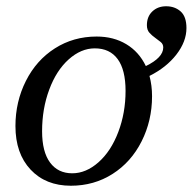

<svg xmlns="http://www.w3.org/2000/svg" viewBox="-20 -589 621 619"><path d="M461.9 -344.2Q470.2 -313.5 470.2 -278.8Q470.2 -200.2 436.5 -133.3Q402.8 -66.4 343 -28.3Q283.2 9.8 208.5 9.8Q127.4 9.8 78.6 -42.2Q29.8 -94.2 29.8 -182.6Q29.8 -261.2 63.5 -328.1Q97.2 -395 157 -433.1Q216.8 -471.2 291.5 -471.2Q346.2 -471.2 387.2 -446.5Q428.2 -421.9 450.2 -376Q506.3 -403.3 506.3 -436Q506.3 -446.8 498 -453.6Q489.7 -460.4 480 -467.3Q470.2 -474.1 461.9 -483.2Q453.6 -492.2 453.6 -507.8Q453.6 -535.6 471.2 -552.2Q488.8 -568.8 515.6 -568.8Q543.5 -568.8 562.3 -552.2Q581.1 -535.6 581.1 -498.5Q581.1 -455.1 548.8 -413.3Q516.6 -371.6 461.9 -344.2ZM115.7 -166Q115.7 -99.6 141.4 -64.9Q167 -30.3 212.9 -30.3Q257.3 -30.3 297.6 -65.9Q337.9 -101.6 361.3 -163.3Q384.8 -225.1 384.8 -295.9Q384.8 -363.8 359.4 -398.4Q334 -433.1 285.6 -433.1Q241.2 -433.1 201.4 -397.5Q161.6 -361.8 138.7 -300Q115.7 -238.3 115.7 -166Z"/></svg>

Font: Tinos
Style: Italic
Weight: 400
Italic angle: -16.333°
Designer: Steve Matteson
Foundry: Monotype Imaging Inc.
Version: Version 1.32